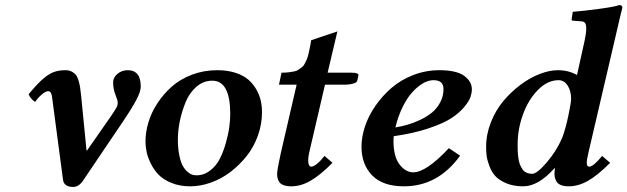

<svg xmlns="http://www.w3.org/2000/svg" viewBox="-20 -718 2451 750"><path d="M317.9 -130.9 319.8 -129.9 414.1 -265.1Q429.7 -288.1 434.8 -297.6Q439.9 -307.1 439.9 -316.9Q439.9 -325.7 430.9 -348.1Q421.9 -370.6 421.9 -396Q421.9 -415.5 439 -429.7Q456.1 -443.8 479 -443.8Q529.8 -443.8 529.8 -379.9Q529.8 -361.3 513.7 -330.1Q497.6 -298.8 460.9 -244.1L304.2 -12.2Q287.6 12.2 266.1 12.2Q229.5 12.2 226.1 -16.1L183.1 -340.8Q180.2 -361.8 168 -361.8Q158.2 -361.8 142.8 -348.6Q127.4 -335.4 117.2 -319.8Q98.6 -332 91.8 -350.1Q113.8 -376 127.7 -390.6Q141.6 -405.3 159.2 -418.9Q176.8 -432.6 195.1 -438.2Q213.4 -443.8 235.8 -443.8Q250 -443.8 260.5 -438.2Q271 -432.6 276.9 -425Q282.7 -417.5 287.1 -402.3Q291.5 -387.2 293 -376Q294.4 -364.7 296.9 -344.2Z M747.6 -33.2Q776.9 -33.2 801 -52Q825.2 -70.8 839.1 -98.6Q853 -126.5 862.5 -160.6Q872.1 -194.8 875.7 -222.4Q879.4 -250 879.4 -272Q879.4 -402.8 809.6 -402.8Q774.9 -402.8 747.8 -379.6Q720.7 -356.4 705.6 -320.1Q690.4 -283.7 682.6 -245.8Q674.8 -208 674.8 -172.9Q674.8 -137.7 680.4 -111.1Q686 -84.5 693.8 -70.3Q701.7 -56.2 712.2 -47.1Q722.7 -38.1 731 -35.6Q739.3 -33.2 747.6 -33.2ZM548.3 -165Q548.3 -201.7 559.8 -240.2Q571.3 -278.8 595.2 -315.2Q619.1 -351.6 651.9 -380.4Q684.6 -409.2 730.5 -426.5Q776.4 -443.8 828.6 -443.8Q868.7 -443.8 899.9 -433.6Q931.2 -423.3 950.2 -406.7Q969.2 -390.1 981.7 -367.9Q994.1 -345.7 998.8 -324Q1003.4 -302.2 1003.4 -278.8Q1003.4 -232.9 987.5 -188.5Q971.7 -144 943.8 -108.9Q916 -73.7 880.6 -46.6Q845.2 -19.5 804.2 -4.9Q763.2 9.8 722.7 9.8Q682.1 9.8 649.9 -3.4Q617.7 -16.6 599.1 -35.9Q580.6 -55.2 568.6 -80.1Q556.6 -105 552.5 -125.7Q548.3 -146.5 548.3 -165Z M1076.7 -119.1 1138.7 -387.2H1069.8L1079.6 -434.1Q1095.2 -434.1 1107.4 -435.5Q1119.6 -437 1129.4 -439Q1139.2 -440.9 1146.7 -446.3Q1154.3 -451.7 1160.2 -456.1Q1166 -460.4 1170.7 -470Q1175.3 -479.5 1178.5 -486.3Q1181.6 -493.2 1185.1 -507.6Q1188.5 -522 1190.4 -532Q1192.4 -542 1195.8 -561L1297.9 -595.2L1259.8 -434.1H1352.5Q1380.4 -434.1 1380.4 -424.8L1375.5 -402.8Q1374 -395.5 1359.4 -391.4Q1344.7 -387.2 1328.6 -387.2H1249.5L1188.5 -125Q1182.1 -97.2 1184.6 -82Q1187 -66.9 1195.8 -66.9Q1204.1 -66.9 1218.3 -78.1Q1232.4 -89.4 1247.6 -108.9L1278.8 -82Q1231.4 -34.2 1193.6 -12.2Q1155.8 9.8 1117.7 9.8Q1099.1 9.8 1087.2 5.1Q1075.2 0.5 1070.3 -8.1Q1065.4 -16.6 1064 -23.4Q1062.5 -30.3 1062.5 -39.1Q1062.5 -54.2 1076.7 -119.1Z M1712.4 -370.1Q1712.4 -404.8 1673.3 -404.8Q1660.6 -404.8 1646 -399.2Q1631.3 -393.6 1614 -379.9Q1596.7 -366.2 1580.6 -345.7Q1564.5 -325.2 1549.3 -292.7Q1534.2 -260.3 1524.4 -220.2Q1548.8 -224.1 1572.5 -231Q1596.2 -237.8 1622.3 -250.2Q1648.4 -262.7 1667.7 -278.6Q1687 -294.4 1699.7 -318.4Q1712.4 -342.3 1712.4 -370.1ZM1823.2 -369.1Q1823.2 -355.5 1817.9 -339.4Q1812.5 -323.2 1793.2 -299.8Q1773.9 -276.4 1742.7 -256.1Q1711.4 -235.8 1653.1 -216.3Q1594.7 -196.8 1518.1 -186Q1517.1 -178.2 1517.1 -167Q1517.1 -106.9 1540.5 -75.9Q1564 -44.9 1594.2 -44.9Q1645 -44.9 1733.4 -139.2L1777.3 -109.9Q1690.9 9.8 1558.1 9.8Q1475.1 9.8 1433.6 -33Q1392.1 -75.7 1392.1 -145Q1392.1 -183.1 1405.8 -224.4Q1419.4 -265.6 1446.5 -304.7Q1473.6 -343.8 1509.8 -375Q1545.9 -406.2 1594.7 -425Q1643.6 -443.8 1696.3 -443.8Q1762.7 -443.8 1793 -421.9Q1823.2 -399.9 1823.2 -369.1Z M2210.9 -332Q2210.9 -362.8 2197.3 -383.8Q2183.6 -404.8 2162.1 -404.8Q2118.7 -404.8 2081.1 -366.5Q2043.5 -328.1 2022.7 -270.5Q2002 -212.9 2002 -153.8Q2002 -138.2 2002.4 -126.7Q2002.9 -115.2 2004.9 -100.8Q2006.8 -86.4 2010.7 -76.4Q2014.6 -66.4 2020.5 -57.4Q2026.4 -48.3 2036.4 -43.7Q2046.4 -39.1 2059.1 -39.1Q2077.6 -39.1 2115.7 -83.5Q2153.8 -127.9 2176.3 -180.2Q2189.5 -215.3 2200.2 -266.4Q2210.9 -317.4 2210.9 -332ZM2386.2 -583 2279.3 -125Q2272 -93.3 2272 -83Q2272 -66.9 2281.2 -66.9Q2297.9 -66.9 2332 -108.9L2363.3 -82Q2315.9 -34.2 2277.8 -12.2Q2239.7 9.8 2201.2 9.8Q2183.1 9.8 2171.1 4.9Q2159.2 0 2154.3 -8.3Q2149.4 -16.6 2147.7 -23.4Q2146 -30.3 2146 -39.1Q2146 -50.3 2147.9 -60.1L2146 -61Q2083 9.8 2023.9 9.8Q1985.8 9.8 1957.5 -2.2Q1929.2 -14.2 1914.6 -30.5Q1899.9 -46.9 1891.4 -70.1Q1882.8 -93.3 1880.9 -109.6Q1878.9 -126 1878.9 -144Q1878.9 -193.4 1897.7 -240.7Q1916.5 -288.1 1946.8 -324Q1977.1 -359.9 2014.2 -387.5Q2051.3 -415 2089.1 -429.4Q2127 -443.8 2159.2 -443.8Q2201.2 -443.8 2233.9 -424.8L2263.2 -557.1Q2270 -587.9 2270 -606.9Q2270 -622.6 2264.9 -628.7Q2259.8 -634.8 2249 -634.8L2218.3 -637.2Q2212.9 -637.2 2212.9 -642.1L2217.3 -671.9Q2256.3 -674.8 2318.6 -683.1Q2380.9 -691.4 2398.9 -698.2Q2411.1 -698.2 2411.1 -688Q2400.9 -647.9 2386.2 -583Z"/></svg>

Font: Linux Libertine
Style: Bold Italic
Weight: 700
Italic angle: -11.5°
Designer: Philipp H. Poll
Foundry: Philipp H. Poll
Version: Version 4.0.5